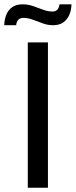

<svg xmlns="http://www.w3.org/2000/svg" viewBox="-45 -886 357 906"><path d="M86.1 0V-686H181.2V0ZM-25.1 -767Q-24.2 -794.4 -15.1 -816.8Q-6.1 -839.2 12.9 -852.4Q31.8 -865.6 61.1 -865.6Q87.1 -865.6 111 -857.4Q134.9 -849.1 157.8 -840.3Q180.7 -831.6 202.8 -831.6Q218.2 -831.6 226 -840.7Q233.8 -849.8 235.8 -865.6H292.3Q291.8 -838.8 282.3 -816.4Q272.8 -794.1 253.9 -780.5Q235.1 -767 205.2 -767Q180.6 -767 156.5 -775.8Q132.4 -784.6 109.7 -793.1Q87.1 -801.6 65 -801.6Q49.2 -801.6 41.1 -792.5Q33.1 -783.4 31.1 -767Z"/></svg>

Font: Archivo SemiBold
Style: Regular
Weight: 600
Designer: Hector Gatti
Foundry: Omnibus-Type
Version: Version 2.001